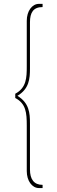

<svg xmlns="http://www.w3.org/2000/svg" viewBox="-20 -750 294 995"><path d="M182.1 224.6H200.7V208C156.2 208 135.3 179.2 135.3 128.4V-111.3C135.3 -164.1 131.3 -216.8 70.3 -253.4C131.3 -289.6 135.3 -342.3 135.3 -395V-634.3C135.3 -685.1 152.8 -713.4 200.7 -713.4V-730H182.1C145.5 -730 118.7 -691.9 118.7 -642.1V-407.2C118.7 -346.7 117.2 -295.4 59.1 -264.2V-242.2C114.7 -212.9 118.7 -166 118.7 -99.1V136.7C118.7 186.5 145.5 224.6 182.1 224.6Z"/></svg>

Font: Now Thin
Style: Regular
Weight: 100
Designer: Alfredo Marco Pradil
Foundry: Alfredo Marco Pradil
Version: Version 1.200;hotconv 1.0.109;makeotfexe 2.5.65596